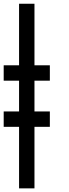

<svg xmlns="http://www.w3.org/2000/svg" viewBox="-20 -937 373 1040"><path d="M83.3 -916.7H166.7V-583.3H250V-500H166.7V-333.3H250V-250H166.7V83.3H83.3V-250H0V-333.3H83.3V-500H0V-583.3H83.3Z"/></svg>

Font: Galmuri11 Condensed
Style: Regular
Weight: 400
Width: 3
Designer: Lee Minseo (quiple)
Version: Version 2.399;hotconv 1.1.1;makeotfexe 2.6.0 DEVELOPMENT